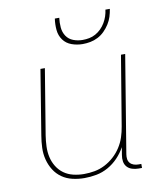

<svg xmlns="http://www.w3.org/2000/svg" viewBox="-84 -820 769 897"><g transform="rotate(-10 300.0 -371.0)"><path d="M245 8Q216 8 188 1.5Q160 -5 138 -20.5Q116 -36 101.5 -59Q87 -82 80 -109Q73 -136 74 -165Q75 -194 80 -223L130 -530H151L100 -220Q96 -194 95 -168Q94 -142 99.5 -117.5Q105 -93 118 -72Q131 -51 150.5 -37Q170 -23 195 -17Q220 -11 246 -11Q271 -11 296 -15.5Q321 -20 344.5 -32Q368 -44 388 -62Q408 -80 422.5 -102.5Q437 -125 445 -149.5Q453 -174 457 -199L512 -530H532L456 -68Q454 -56 455.5 -45Q457 -34 464 -26Q471 -18 481.5 -14.5Q492 -11 503 -11H517V8H500Q485 8 470.5 3.5Q456 -1 446.5 -11.5Q437 -22 434.5 -37Q432 -52 435 -68L441 -104Q426 -77 405 -55Q384 -33 357.5 -18Q331 -3 302 2.5Q273 8 245 8ZM345 -610Q318 -610 293 -619Q268 -628 253 -648.5Q238 -669 235.5 -696Q233 -723 237 -750H258Q255 -727 257 -704Q259 -681 271 -663Q283 -645 304 -637Q325 -629 348 -629Q364 -629 379.5 -632Q395 -635 409.5 -643Q424 -651 436 -663Q448 -675 456.5 -689.5Q465 -704 470 -719Q475 -734 477 -750H498Q495 -731 489.5 -713.5Q484 -696 473.5 -679.5Q463 -663 449 -649Q435 -635 417.5 -626Q400 -617 381.5 -613.5Q363 -610 345 -610Z"/></g></svg>

Font: Iosevka Curly Thin Extended
Style: Italic
Weight: 100
Width: 7
Italic angle: -9°
Monospace: yes
Designer: Belleve Invis
Foundry: Belleve Invis
Version: Version 11.1.0; ttfautohint (v1.8.3)